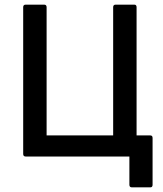

<svg xmlns="http://www.w3.org/2000/svg" viewBox="-20 -675 701 828"><path d="M549 133Q538 133 538 122V0H91Q80 0 80 -11V-644Q80 -655 91 -655H170Q181 -655 181 -644V-91H468V-644Q468 -655 479 -655H559Q569 -655 569 -644V-91H628Q638 -91 638 -80V122Q638 133 628 133Z"/></svg>

Font: Sofia Sans SemiBold
Style: Regular
Weight: 600
Designer: Botio Nikoltchev, Ani Petrova
Foundry: lettersoup
Version: Version 4.101; ttfautohint (v1.8.4.7-5d5b)